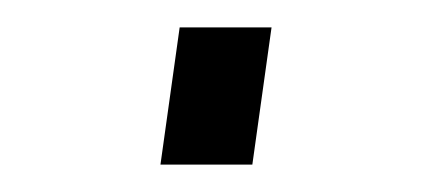

<svg xmlns="http://www.w3.org/2000/svg" viewBox="-20 -340 314 140"><path d="M97 -220 111 -320H178L164 -220Z"/></svg>

Font: Plus Jakarta Sans Light
Style: Italic
Weight: 300
Italic angle: -8°
Designer: Gumpita Rahayu
Foundry: Tokotype
Version: Version 2.071; ttfautohint (v1.8.4.7-5d5b);gftools[0.9.29]